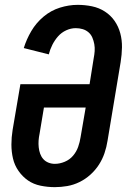

<svg xmlns="http://www.w3.org/2000/svg" viewBox="-20 -763 540 791"><path d="M206 8Q176 8 147 2Q118 -4 95.5 -19.5Q73 -35 56.5 -58.5Q40 -82 33.5 -110Q27 -138 27 -167.5Q27 -197 32 -228L64 -416H349L366 -523Q369 -538 370 -552.5Q371 -567 368.5 -581Q366 -595 360.5 -608Q355 -621 344.5 -630Q334 -639 320.5 -643Q307 -647 292 -647Q272 -647 252.5 -638Q233 -629 219 -613Q205 -597 195.5 -578Q186 -559 181 -539L78 -565Q89 -601 109 -635Q129 -669 159.5 -694.5Q190 -720 227 -731.5Q264 -743 300 -743Q330 -743 359 -737Q388 -731 412 -715.5Q436 -700 452 -677Q468 -654 475.5 -626Q483 -598 482.5 -568Q482 -538 477 -507L423 -183Q419 -157 410.5 -132Q402 -107 387.5 -84.5Q373 -62 352.5 -43.5Q332 -25 307.5 -13Q283 -1 257 3.5Q231 8 206 8ZM206 -88Q226 -88 246.5 -96.5Q267 -105 281 -121.5Q295 -138 302 -158Q309 -178 312 -198L333 -320H161L143 -212Q140 -198 139 -184Q138 -170 139.5 -156Q141 -142 145.5 -129.5Q150 -117 158.5 -107.5Q167 -98 179.5 -93Q192 -88 206 -88Z"/></svg>

Font: Iosevka Term Curly
Style: Bold Italic
Weight: 700
Italic angle: -9°
Designer: Belleve Invis
Foundry: Belleve Invis
Version: Version 32.3.0